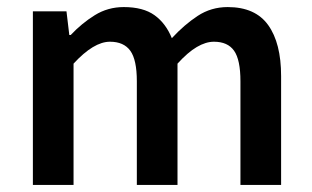

<svg xmlns="http://www.w3.org/2000/svg" viewBox="-20 -523 883 543"><path d="M73 0V-491H168L176 -424H180Q211 -457 248 -480Q285 -503 330 -503Q385 -503 417 -480Q449 -457 466 -415Q501 -453 539 -478Q577 -503 624 -503Q702 -503 738.5 -452Q775 -401 775 -308V0H660V-293Q660 -354 642 -379.5Q624 -405 585 -405Q562 -405 536.5 -390Q511 -375 482 -343V0H367V-293Q367 -354 348.5 -379.5Q330 -405 291 -405Q245 -405 188 -343V0Z"/></svg>

Font: Mada SemiBold
Style: Regular
Weight: 600
Designer: Khaled Hosny
Version: Version 1.5